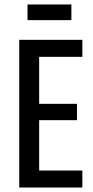

<svg xmlns="http://www.w3.org/2000/svg" viewBox="-20 -838 416 858"><path d="M66 0V-660H155V0ZM106 0V-76H348V0ZM106 -301V-374H324V-301ZM106 -584V-660H348V-584ZM103 -748V-818H299V-748Z"/></svg>

Font: Bricolage Grotesque Condensed
Style: Regular
Weight: 400
Width: 3
Designer: Mathieu Triay
Foundry: Atelier Triay
Version: Version 1.000;gftools[0.9.30]